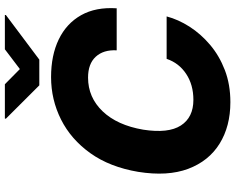

<svg xmlns="http://www.w3.org/2000/svg" viewBox="-110 -860 980 800"><g transform="rotate(-90 380.0 -460.0)"><path d="M745.4 -463.8H570.3Q573.2 -518.8 543.7 -551Q514.2 -583.1 456.7 -583.1Q374.3 -583.1 316.2 -522.4Q258.2 -461.6 239.7 -353.3Q223.4 -248.6 257.1 -196.4Q290.8 -144.2 364 -144.2Q426.5 -144.2 471.9 -174.2Q517.4 -204.2 534.8 -255.7H711.6Q698.9 -207.4 668.9 -160.3Q638.8 -113.3 593.4 -74.8Q547.9 -36.2 487.9 -13.1Q427.9 9.9 354.4 9.9Q253.6 9.9 181.1 -35.2Q108.7 -80.3 76.5 -166Q44.4 -251.8 63.9 -373.9Q83.8 -492.2 141.5 -573.2Q199.2 -654.1 282 -695.7Q364.7 -737.2 458.8 -737.2Q549.7 -737.2 616.1 -705.1Q682.5 -672.9 716.8 -611.9Q751.1 -550.8 745.4 -463.8ZM429 -929.7 492.2 -867.2 574.6 -929.7H717.7L717.3 -925.4L531.6 -786.2H424.4L285.5 -925.4L285.9 -929.7Z"/></g></svg>

Font: Inter UI Extra Bold
Style: Italic
Weight: 800
Italic angle: 9.39999°
Designer: Rasmus Andersson
Foundry: rsms
Version: 3.2;8d6f07862